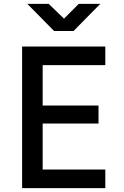

<svg xmlns="http://www.w3.org/2000/svg" viewBox="-20 -970 640 990"><path d="M94 0V-730H523V-634H200V-426H488V-333H200V-96H523V0ZM259 -810 121 -950H231L310 -874L386 -950H497L359 -810Z"/></svg>

Font: JetBrains Mono SemiBold
Style: Regular
Weight: 472
Monospace: yes
Designer: Philipp Nurullin, Konstantin Bulenkov
Foundry: JetBrains
Version: Version 2.305; ttfautohint (v1.8.4.7-5d5b)